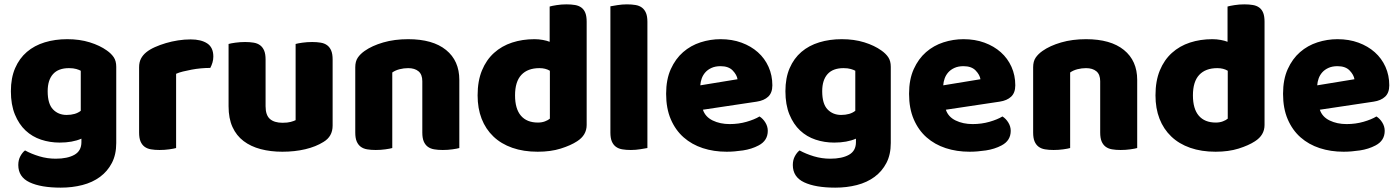

<svg xmlns="http://www.w3.org/2000/svg" viewBox="-20 -681 6432 882"><path d="M289 -501Q346 -501 392.5 -486.5Q439 -472 471 -449Q491 -435 502.5 -418Q514 -401 514 -374V-24Q514 29 494 67.5Q474 106 439.5 131.5Q405 157 358.5 169Q312 181 259 181Q168 181 116 156.5Q64 132 64 77Q64 54 73.5 36.5Q83 19 95 10Q124 26 160.5 37Q197 48 236 48Q290 48 322 30Q354 12 354 -28V-44Q313 -26 254 -26Q209 -26 168.5 -39.5Q128 -53 97.5 -81.5Q67 -110 48.5 -155Q30 -200 30 -262Q30 -323 49.5 -368Q69 -413 103.5 -442.5Q138 -472 185.5 -486.5Q233 -501 289 -501ZM351 -356Q344 -360 330.5 -364Q317 -368 297 -368Q248 -368 223.5 -340.5Q199 -313 199 -262Q199 -204 223.5 -178.5Q248 -153 286 -153Q327 -153 351 -172Z M789 -1Q779 2 757.5 5Q736 8 713 8Q691 8 673.5 5Q656 2 644 -7Q632 -16 625.5 -31.5Q619 -47 619 -72V-372Q619 -395 627.5 -411.5Q636 -428 652 -441Q668 -454 691.5 -464.5Q715 -475 742 -483Q769 -491 798 -495.5Q827 -500 856 -500Q904 -500 932 -481.5Q960 -463 960 -421Q960 -407 956 -393.5Q952 -380 946 -369Q925 -369 903 -367Q881 -365 860 -361Q839 -357 820.5 -352.5Q802 -348 789 -342Z M1030 -479Q1040 -482 1061.5 -485Q1083 -488 1106 -488Q1128 -488 1145.5 -485Q1163 -482 1175 -473Q1187 -464 1193.5 -448.5Q1200 -433 1200 -408V-193Q1200 -152 1220 -134.5Q1240 -117 1278 -117Q1301 -117 1315.5 -121Q1330 -125 1338 -129V-479Q1348 -482 1369.5 -485Q1391 -488 1414 -488Q1436 -488 1453.5 -485Q1471 -482 1483 -473Q1495 -464 1501.5 -448.5Q1508 -433 1508 -408V-104Q1508 -54 1466 -29Q1431 -7 1382.5 4.5Q1334 16 1277 16Q1223 16 1177.5 4Q1132 -8 1099 -33Q1066 -58 1048 -97.5Q1030 -137 1030 -193Z M1920 -308Q1920 -339 1902.5 -353.5Q1885 -368 1855 -368Q1835 -368 1815.5 -363Q1796 -358 1782 -348V-1Q1772 2 1750.5 5Q1729 8 1706 8Q1684 8 1666.5 5Q1649 2 1637 -7Q1625 -16 1618.5 -31.5Q1612 -47 1612 -72V-372Q1612 -399 1623.5 -416Q1635 -433 1655 -447Q1689 -471 1740.5 -486Q1792 -501 1855 -501Q1968 -501 2029 -451.5Q2090 -402 2090 -314V-1Q2080 2 2058.5 5Q2037 8 2014 8Q1992 8 1974.5 5Q1957 2 1945 -7Q1933 -16 1926.5 -31.5Q1920 -47 1920 -72Z M2174 -243Q2174 -309 2194 -357.5Q2214 -406 2249.5 -438Q2285 -470 2332.5 -485.5Q2380 -501 2435 -501Q2455 -501 2474 -497.5Q2493 -494 2505 -489V-651Q2515 -654 2537 -657.5Q2559 -661 2582 -661Q2604 -661 2621.5 -658Q2639 -655 2651 -646Q2663 -637 2669 -621.5Q2675 -606 2675 -581V-107Q2675 -60 2631 -32Q2602 -13 2556 1.5Q2510 16 2450 16Q2385 16 2333.5 -2Q2282 -20 2246.5 -54Q2211 -88 2192.5 -135.5Q2174 -183 2174 -243ZM2458 -368Q2404 -368 2375 -337Q2346 -306 2346 -243Q2346 -181 2373 -149.5Q2400 -118 2451 -118Q2469 -118 2483.5 -123.5Q2498 -129 2506 -136V-356Q2486 -368 2458 -368Z M2954 -1Q2943 1 2921.5 4.5Q2900 8 2878 8Q2856 8 2838.5 5Q2821 2 2809 -7Q2797 -16 2790.5 -31.5Q2784 -47 2784 -72V-652Q2795 -654 2816.5 -657.5Q2838 -661 2860 -661Q2882 -661 2899.5 -658Q2917 -655 2929 -646Q2941 -637 2947.5 -621.5Q2954 -606 2954 -581Z M3318 16Q3259 16 3208.5 -0.5Q3158 -17 3120.5 -50Q3083 -83 3061.5 -133Q3040 -183 3040 -250Q3040 -316 3061.5 -363.5Q3083 -411 3118 -441.5Q3153 -472 3198 -486.5Q3243 -501 3290 -501Q3343 -501 3386.5 -485Q3430 -469 3461.5 -441Q3493 -413 3510.5 -374Q3528 -335 3528 -289Q3528 -255 3509 -237Q3490 -219 3456 -214L3209 -177Q3220 -144 3254 -127.5Q3288 -111 3332 -111Q3373 -111 3409.5 -121.5Q3446 -132 3469 -146Q3485 -136 3496 -118Q3507 -100 3507 -80Q3507 -35 3465 -13Q3433 4 3393 10Q3353 16 3318 16ZM3290 -377Q3266 -377 3248.5 -369Q3231 -361 3220 -348.5Q3209 -336 3203.5 -320.5Q3198 -305 3197 -289L3368 -317Q3365 -337 3346 -357Q3327 -377 3290 -377Z M3847 -501Q3904 -501 3950.5 -486.5Q3997 -472 4029 -449Q4049 -435 4060.5 -418Q4072 -401 4072 -374V-24Q4072 29 4052 67.5Q4032 106 3997.5 131.5Q3963 157 3916.5 169Q3870 181 3817 181Q3726 181 3674 156.5Q3622 132 3622 77Q3622 54 3631.5 36.5Q3641 19 3653 10Q3682 26 3718.5 37Q3755 48 3794 48Q3848 48 3880 30Q3912 12 3912 -28V-44Q3871 -26 3812 -26Q3767 -26 3726.5 -39.5Q3686 -53 3655.5 -81.5Q3625 -110 3606.5 -155Q3588 -200 3588 -262Q3588 -323 3607.5 -368Q3627 -413 3661.5 -442.5Q3696 -472 3743.5 -486.5Q3791 -501 3847 -501ZM3909 -356Q3902 -360 3888.5 -364Q3875 -368 3855 -368Q3806 -368 3781.5 -340.5Q3757 -313 3757 -262Q3757 -204 3781.5 -178.5Q3806 -153 3844 -153Q3885 -153 3909 -172Z M4434 16Q4375 16 4324.5 -0.5Q4274 -17 4236.5 -50Q4199 -83 4177.5 -133Q4156 -183 4156 -250Q4156 -316 4177.5 -363.5Q4199 -411 4234 -441.5Q4269 -472 4314 -486.5Q4359 -501 4406 -501Q4459 -501 4502.5 -485Q4546 -469 4577.5 -441Q4609 -413 4626.5 -374Q4644 -335 4644 -289Q4644 -255 4625 -237Q4606 -219 4572 -214L4325 -177Q4336 -144 4370 -127.5Q4404 -111 4448 -111Q4489 -111 4525.5 -121.5Q4562 -132 4585 -146Q4601 -136 4612 -118Q4623 -100 4623 -80Q4623 -35 4581 -13Q4549 4 4509 10Q4469 16 4434 16ZM4406 -377Q4382 -377 4364.5 -369Q4347 -361 4336 -348.5Q4325 -336 4319.5 -320.5Q4314 -305 4313 -289L4484 -317Q4481 -337 4462 -357Q4443 -377 4406 -377Z M5034 -308Q5034 -339 5016.5 -353.5Q4999 -368 4969 -368Q4949 -368 4929.5 -363Q4910 -358 4896 -348V-1Q4886 2 4864.5 5Q4843 8 4820 8Q4798 8 4780.5 5Q4763 2 4751 -7Q4739 -16 4732.5 -31.5Q4726 -47 4726 -72V-372Q4726 -399 4737.5 -416Q4749 -433 4769 -447Q4803 -471 4854.5 -486Q4906 -501 4969 -501Q5082 -501 5143 -451.5Q5204 -402 5204 -314V-1Q5194 2 5172.5 5Q5151 8 5128 8Q5106 8 5088.5 5Q5071 2 5059 -7Q5047 -16 5040.5 -31.5Q5034 -47 5034 -72Z M5288 -243Q5288 -309 5308 -357.5Q5328 -406 5363.5 -438Q5399 -470 5446.5 -485.5Q5494 -501 5549 -501Q5569 -501 5588 -497.5Q5607 -494 5619 -489V-651Q5629 -654 5651 -657.5Q5673 -661 5696 -661Q5718 -661 5735.5 -658Q5753 -655 5765 -646Q5777 -637 5783 -621.5Q5789 -606 5789 -581V-107Q5789 -60 5745 -32Q5716 -13 5670 1.5Q5624 16 5564 16Q5499 16 5447.5 -2Q5396 -20 5360.5 -54Q5325 -88 5306.5 -135.5Q5288 -183 5288 -243ZM5572 -368Q5518 -368 5489 -337Q5460 -306 5460 -243Q5460 -181 5487 -149.5Q5514 -118 5565 -118Q5583 -118 5597.5 -123.5Q5612 -129 5620 -136V-356Q5600 -368 5572 -368Z M6152 16Q6093 16 6042.5 -0.5Q5992 -17 5954.5 -50Q5917 -83 5895.5 -133Q5874 -183 5874 -250Q5874 -316 5895.5 -363.5Q5917 -411 5952 -441.5Q5987 -472 6032 -486.5Q6077 -501 6124 -501Q6177 -501 6220.5 -485Q6264 -469 6295.5 -441Q6327 -413 6344.5 -374Q6362 -335 6362 -289Q6362 -255 6343 -237Q6324 -219 6290 -214L6043 -177Q6054 -144 6088 -127.5Q6122 -111 6166 -111Q6207 -111 6243.5 -121.5Q6280 -132 6303 -146Q6319 -136 6330 -118Q6341 -100 6341 -80Q6341 -35 6299 -13Q6267 4 6227 10Q6187 16 6152 16ZM6124 -377Q6100 -377 6082.5 -369Q6065 -361 6054 -348.5Q6043 -336 6037.5 -320.5Q6032 -305 6031 -289L6202 -317Q6199 -337 6180 -357Q6161 -377 6124 -377Z"/></svg>

Font: Baloo Bhai
Style: Regular
Weight: 400
Designer: Supriya Tembe, Noopur Datye and Ek Type
Foundry: Ek Type
Version: Version 1.100;PS 1.000;hotconv 1.0.88;makeotf.lib2.5.647800;